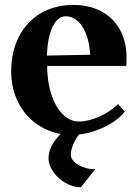

<svg xmlns="http://www.w3.org/2000/svg" viewBox="-20 -536 570 786"><path d="M25.8 -244Q25.8 -323.8 57.4 -385.6Q89 -447.4 146.7 -481.6Q204.4 -515.8 281.6 -515.8Q342.8 -515.8 391.8 -491Q440.8 -466.2 469.4 -417.2Q498 -368.2 498 -299.2Q498 -276 497 -266H158.6L173 -277.8Q172.2 -208.4 188.8 -154.2Q205.4 -100 235.5 -69.3Q265.6 -38.6 303.6 -38.6Q341.6 -38.6 386.6 -58.6Q431.6 -78.6 463.2 -109.8L490.6 -78.8Q456.8 -37.2 395.8 -10.6Q334.8 16 273.6 16Q204.2 16 147.4 -17.3Q90.6 -50.6 58.2 -110.1Q25.8 -169.6 25.8 -244ZM157.2 -308.2 364.8 -312.2 350 -297.6Q348.4 -354.6 333.7 -393.5Q319 -432.4 296.7 -451Q274.4 -469.6 249.6 -469.6Q227.8 -469.6 210.6 -450.6Q193.4 -431.6 183 -392.1Q172.6 -352.6 171.6 -294ZM178.6 112.8Q178.6 80.6 197.4 50.4Q216.2 20.2 255 -12.6H330.6Q301.4 11.2 285.7 41.9Q270 72.6 270 98.4Q270 112.8 283.9 126.4Q297.8 140 320.9 148.4Q344 156.8 369.8 156.8L311.2 230.4Q277 230.4 246.4 212Q215.8 193.6 197.2 165.9Q178.6 138.2 178.6 112.8Z"/></svg>

Font: Wittgenstein
Style: Regular
Weight: 400
Designer: Jörg Drees
Foundry: Jörg Drees
Version: Version 1.003;Glyphs 3.1.2 (3151)